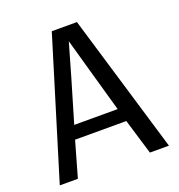

<svg xmlns="http://www.w3.org/2000/svg" viewBox="-131 -838 882 947"><g transform="rotate(-20 309.5 -364.0)"><path d="M595 0H495L439 -186H170L117 0H22L245 -728H377ZM419 -256 357 -475 307 -653Q278 -552 257 -479L191 -256Z"/></g></svg>

Font: Myanmar Chatu
Style: Regular
Weight: 400
Designer: Danh Hong
Foundry: Google Inc.
Version: Version 2.00 November 20, 2015